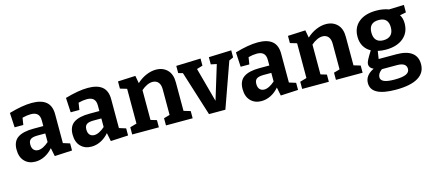

<svg xmlns="http://www.w3.org/2000/svg" viewBox="-58 -1080 4156 1856"><g transform="rotate(-15 2020.5 -152.0)"><path d="M482 -93 549 -72V-1L374 8L357 -76Q320 -33 274.5 -10.5Q229 12 181 12Q115 12 74 -30Q33 -72 33 -147Q33 -229 85.5 -265Q138 -301 243 -301H342V-356Q342 -401 320 -422Q298 -443 254 -443Q216 -443 169 -431L158 -361H71L63 -507Q198 -546 291 -546Q386 -546 434 -506Q482 -466 482 -382ZM236 -89Q260 -89 287.5 -103Q315 -117 342 -141V-227H266Q215 -227 194.5 -211.5Q174 -196 174 -161Q174 -125 191 -107Q208 -89 236 -89Z M1043 -93 1110 -72V-1L935 8L918 -76Q881 -33 835.5 -10.5Q790 12 742 12Q676 12 635 -30Q594 -72 594 -147Q594 -229 646.5 -265Q699 -301 804 -301H903V-356Q903 -401 881 -422Q859 -443 815 -443Q777 -443 730 -431L719 -361H632L624 -507Q759 -546 852 -546Q947 -546 995 -506Q1043 -466 1043 -382ZM797 -89Q821 -89 848.5 -103Q876 -117 903 -141V-227H827Q776 -227 755.5 -211.5Q735 -196 735 -161Q735 -125 752 -107Q769 -89 797 -89Z M1689 -92 1756 -72V0H1489V-72L1549 -89V-345Q1549 -392 1528 -416Q1507 -440 1471 -440Q1445 -440 1415.5 -426.5Q1386 -413 1358 -388V-90L1418 -72V0H1151V-72L1218 -91V-439L1151 -459V-531L1327 -539L1341 -463Q1386 -504 1436 -525Q1486 -546 1532 -546Q1603 -546 1646.5 -502Q1690 -458 1689 -375Z M2060 -530 2286 -538V-467L2243 -448L2083 2H1919L1778 -446L1734 -458V-530L1979 -538V-467L1920 -449L2013 -106L2117 -446L2060 -458Z M2744 -93 2811 -72V-1L2636 8L2619 -76Q2582 -33 2536.5 -10.5Q2491 12 2443 12Q2377 12 2336 -30Q2295 -72 2295 -147Q2295 -229 2347.5 -265Q2400 -301 2505 -301H2604V-356Q2604 -401 2582 -422Q2560 -443 2516 -443Q2478 -443 2431 -431L2420 -361H2333L2325 -507Q2460 -546 2553 -546Q2648 -546 2696 -506Q2744 -466 2744 -382ZM2498 -89Q2522 -89 2549.5 -103Q2577 -117 2604 -141V-227H2528Q2477 -227 2456.5 -211.5Q2436 -196 2436 -161Q2436 -125 2453 -107Q2470 -89 2498 -89Z M3390 -92 3457 -72V0H3190V-72L3250 -89V-345Q3250 -392 3229 -416Q3208 -440 3172 -440Q3146 -440 3116.5 -426.5Q3087 -413 3059 -388V-90L3119 -72V0H2852V-72L2919 -91V-439L2852 -459V-531L3028 -539L3042 -463Q3087 -504 3137 -525Q3187 -546 3233 -546Q3304 -546 3347.5 -502Q3391 -458 3390 -375Z M3819 -88Q3920 -88 3972 -49Q4024 -10 4024 65Q4024 152 3949 197Q3874 242 3727 242Q3480 242 3480 111Q3480 33 3570 -10Q3528 -28 3528 -65Q3528 -81 3540 -105.5Q3552 -130 3589 -189Q3545 -213 3522 -253.5Q3499 -294 3499 -348Q3499 -441 3562.5 -493.5Q3626 -546 3739 -546Q3807 -546 3862 -525L4012 -530V-455L3950 -443Q3973 -408 3973 -357Q3973 -264 3908 -210.5Q3843 -157 3733 -157Q3692 -157 3653 -166L3641 -88ZM3639 -352Q3639 -302 3663 -276.5Q3687 -251 3733 -251Q3782 -251 3808 -277Q3834 -303 3834 -354Q3834 -452 3738 -452Q3639 -452 3639 -352ZM3890 77Q3890 15 3797 15H3646Q3602 47 3602 85Q3602 115 3635.5 129.5Q3669 144 3739 144Q3818 144 3854 127.5Q3890 111 3890 77Z"/></g></svg>

Font: Bitter Pro
Style: Bold
Weight: 700
Designer: Sol Matas, and Bitter project Authors
Foundry: Sol Matas
Version: Version 1.010